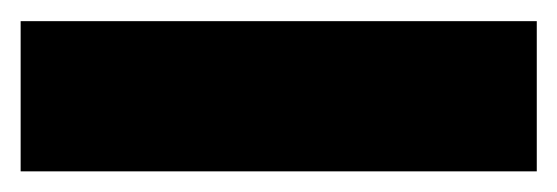

<svg xmlns="http://www.w3.org/2000/svg" viewBox="-20 22 540 186"><path d="M500 42.5V188H0V42.5Z"/></svg>

Font: Hepta Slab ExtraBold
Style: Regular
Weight: 800
Designer: Michael LaGattuta
Foundry: Michael LaGattuta
Version: Version 1.102